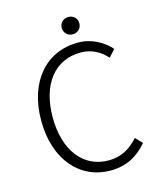

<svg xmlns="http://www.w3.org/2000/svg" viewBox="-137 -1045 974 1157"><g transform="rotate(-15 350.0 -466.0)"><path d="M345 -893C345 -860 370 -838 400 -838C431 -838 455 -860 455 -893C455 -924 431 -946 400 -946C370 -946 345 -924 345 -893ZM81 -384C81 -139 219 14 408 14C508 14 580 -27 639 -96L599 -138C546 -79 489 -48 413 -48C254 -48 153 -180 153 -386C153 -591 254 -720 416 -720C484 -720 538 -690 578 -644L618 -689C576 -736 506 -782 416 -782C218 -782 81 -629 81 -384Z"/></g></svg>

Font: Kawkab Mono Light
Style: Regular
Weight: 300
Monospace: yes
Designer: Abdullah Arif
Foundry: Abdullah Arif
Version: Version 1.000;PS 000.500;hotconv 1.0.88;makeotf.lib2.5.64775